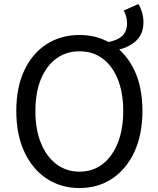

<svg xmlns="http://www.w3.org/2000/svg" viewBox="-20 -920 782 953"><path d="M569.2 -673.1 516.2 -711Q563.9 -719.8 587.2 -742.2Q610.5 -764.6 610.5 -803.8Q610.5 -820.7 606.2 -837.7Q601.9 -854.8 594.3 -867.8L667.1 -900.1Q678.3 -881.7 685.1 -858.3Q692 -834.9 692 -809.7Q692 -754.4 659.4 -721.4Q626.8 -688.5 569.2 -673.1ZM374.5 13.4Q282.6 13.4 211.7 -33.4Q140.8 -80.2 100.9 -166.2Q60.9 -252.2 60.9 -369.3Q60.9 -487 100.9 -571.3Q140.8 -655.6 211.7 -701Q282.6 -746.4 374.5 -746.4Q466.3 -746.4 536.7 -700.8Q607.1 -655.2 647.1 -571.1Q687 -487 687 -369.3Q687 -252.2 647.1 -166.2Q607.1 -80.2 536.7 -33.4Q466.3 13.4 374.5 13.4ZM374.5 -68Q440.6 -68 489 -105.3Q537.4 -142.5 564.5 -210.1Q591.6 -277.8 591.6 -369.3Q591.6 -460.8 564.5 -527.3Q537.4 -593.7 489 -629.5Q440.6 -665.4 374.5 -665.4Q309 -665.4 259.8 -629.5Q210.6 -593.7 183.1 -527.3Q155.7 -460.8 155.7 -369.3Q155.7 -277.8 183.1 -210.1Q210.6 -142.5 259.8 -105.3Q309 -68 374.5 -68Z"/></svg>

Font: Shanggu Sans SC VF
Style: Regular
Weight: 250
Designer: GuiWonder
Version: Version 1.021